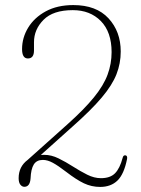

<svg xmlns="http://www.w3.org/2000/svg" viewBox="-20 -729 555 757"><path d="M53.5 -26.5Q53.5 -72 89 -98.5L245.5 -238.5Q312 -298 350.2 -345Q388.5 -392 404.2 -434.8Q420 -477.5 420 -523.5Q420 -602.5 377.8 -645.8Q335.5 -689 267 -689Q189.5 -689 151.8 -651Q114 -613 114 -562.5V-530Q114 -498.5 90 -498.5Q67 -498.5 67 -535.5Q67 -580.5 91.2 -620.2Q115.5 -660 160.8 -684.5Q206 -709 269 -709Q359.5 -709 407.8 -656.8Q456 -604.5 456 -526Q456 -479 439.2 -436.2Q422.5 -393.5 381.2 -344.5Q340 -295.5 266 -230L141 -118Q147.5 -118.5 154.5 -118.5Q182.5 -118.5 211 -104.5Q239.5 -90.5 268 -72.2Q296.5 -54 324 -40.2Q351.5 -26.5 378 -26.5Q414.5 -26.5 433.5 -45.8Q452.5 -65 463.5 -106.5Q466 -118 475 -116.5Q483 -115 481 -102.5Q469 -42 443 -17Q417 8 375 8Q341 8 311 -6.2Q281 -20.5 241.5 -51Q209 -76 188.2 -87.2Q167.5 -98.5 149 -98.5Q124.5 -98.5 113.2 -80.5Q102 -62.5 100.5 -25.5Q98 7.5 76 7.5Q67 7.5 60.2 -1Q53.5 -9.5 53.5 -26.5Z"/></svg>

Font: Fraunces 72pt Soft Thin
Style: Regular
Weight: 100
Version: Version 1.000;[b76b70a41]